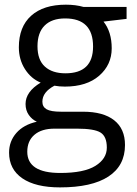

<svg xmlns="http://www.w3.org/2000/svg" viewBox="-20 -565 588 825"><path d="M261.2 -250Q379.9 -250 379.9 -365.2Q379.9 -485.8 259.8 -485.8Q202.6 -485.8 171.9 -455.3Q141.1 -424.8 141.1 -366.2Q141.1 -307.6 172.9 -278.8Q204.6 -250 261.2 -250ZM97.2 86.9Q97.2 178.2 238.8 178.2Q340.8 178.2 389.9 147.7Q439 117.2 439 69.3Q439 21.5 412.1 4.6Q385.3 -12.2 311 -12.2H213.9Q158.7 -12.2 127.9 14.2Q97.2 40.5 97.2 86.9ZM258.8 -192.9Q234.9 -192.9 213.9 -196.8Q162.1 -169.4 162.1 -127.9Q162.1 -106 180.2 -95.5Q198.2 -85 242.2 -85H336.9Q423.8 -85 470.5 -48.3Q517.1 -11.7 517.1 58.1Q517.1 147 445.8 193.6Q374.5 240.2 237.8 240.2Q132.8 240.2 75.9 201.2Q19 162.1 19 90.8Q19 42 50.3 6.3Q81.5 -29.3 138.2 -42Q117.7 -51.3 103.8 -71Q89.8 -90.8 89.8 -118.2Q89.8 -170.9 154.8 -210Q113.3 -227.1 87.2 -268.1Q61 -309.1 61 -361.8Q61 -449.7 113.8 -497.3Q166.5 -544.9 263.2 -544.9Q305.2 -544.9 338.9 -535.2H523.9V-483.9L424.8 -472.2Q460 -428.2 460 -357.4Q460 -286.6 406.2 -239.7Q352.5 -192.9 258.8 -192.9Z"/></svg>

Font: OpenSans
Style: Regular
Weight: 400
Foundry: Ascender Corporation
Version: Version 1.10